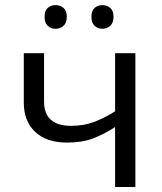

<svg xmlns="http://www.w3.org/2000/svg" viewBox="-20 -748 647 768"><path d="M156.2 -535.2V-342.8Q156.2 -292.5 183.8 -268.6Q211.4 -244.6 264.2 -244.6Q314.9 -244.6 356.4 -260.3Q397.9 -275.9 440.4 -302.7V-535.2H521.5V0H440.4V-239.7Q395.5 -210.9 352.1 -194.3Q308.6 -177.7 248 -177.7Q165.5 -177.7 120.4 -220.7Q75.2 -263.7 75.2 -336.9V-535.2ZM158.2 -680.7Q158.2 -705.1 170.9 -716.3Q183.6 -727.5 202.1 -727.5Q221.2 -727.5 234.1 -716.3Q247.1 -705.1 247.1 -680.7Q247.1 -656.7 234.1 -644.8Q221.2 -632.8 202.1 -632.8Q183.6 -632.8 170.9 -644.8Q158.2 -656.7 158.2 -680.7ZM345.7 -680.7Q345.7 -705.1 358.4 -716.3Q371.1 -727.5 389.2 -727.5Q407.7 -727.5 420.9 -716.3Q434.1 -705.1 434.1 -680.7Q434.1 -656.7 420.9 -644.8Q407.7 -632.8 389.2 -632.8Q371.1 -632.8 358.4 -644.8Q345.7 -656.7 345.7 -680.7Z"/></svg>

Font: Wonky
Style: Regular
Weight: 400
Designer: Monotype Design Team
Foundry: Monotype Imaging Inc.
Version: Version 3.000